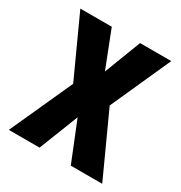

<svg xmlns="http://www.w3.org/2000/svg" viewBox="-135 -646 705 746"><g transform="rotate(30 217.5 -273.5)"><path d="M135 -280 8 0H146L215 -176L286 0H427L300 -278L421 -547H281L218 -383L154 -547H13Z"/></g></svg>

Font: Noto Sans Ethiopic ExtraCondensed
Style: Bold
Weight: 700
Width: 2
Designer: Monotype Design Team
Foundry: Monotype Imaging Inc.
Version: Version 2.102